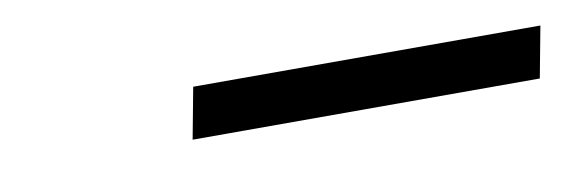

<svg xmlns="http://www.w3.org/2000/svg" viewBox="-24 -888 529 177"><g transform="rotate(-10 241.0 -799.0)"><path d="M148 -775 157 -823H482L473 -775Z"/></g></svg>

Font: Mona Sans ExtraLight Light
Style: Italic
Weight: 300
Italic angle: -11.6951°
Version: Version 2.000